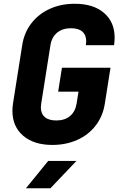

<svg xmlns="http://www.w3.org/2000/svg" viewBox="-20 -760 640 1020"><path d="M46 -171Q46 -189 49 -210L98 -520Q108 -586 146.5 -636Q185 -686 244.5 -713Q304 -740 377 -740Q476 -740 532.5 -691.5Q589 -643 589 -560Q589 -541 586 -520H436Q438 -534 438 -540Q438 -574 417.5 -592Q397 -610 357 -610Q312 -610 283.5 -586.5Q255 -563 248 -520L199 -210Q197 -196 197 -190Q197 -156 218 -138Q239 -120 279 -120Q324 -120 352 -143.5Q380 -167 387 -210L397 -273H289L309 -400H567L537 -210Q527 -144 489 -94Q451 -44 391 -17Q331 10 258 10Q160 10 103 -39Q46 -88 46 -171ZM248 240H118L236 95H386Z"/></svg>

Font: JetBrains Mono Extra Bold
Style: Italic
Weight: 800
Italic angle: -9°
Monospace: yes
Designer: Philipp Nurullin, Konstantin Bulenkov
Foundry: JetBrains
Version: 2.002